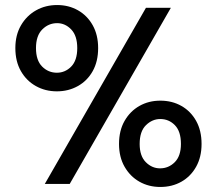

<svg xmlns="http://www.w3.org/2000/svg" viewBox="-20 -731 862 763"><path d="M206 -368Q160 -368 122.5 -389Q85 -410 63 -448.5Q41 -487 41 -540Q41 -592 63.5 -630.5Q86 -669 123.5 -690Q161 -711 207 -711Q253 -711 290 -690Q327 -669 348.5 -630.5Q370 -592 370 -540Q370 -487 348.5 -448.5Q327 -410 289.5 -389Q252 -368 206 -368ZM158 0 560 -700H659L257 0ZM206 -442Q239 -442 263 -466.5Q287 -491 287 -540Q287 -589 263 -614Q239 -639 207 -639Q173 -639 148 -614Q123 -589 123 -540Q123 -491 147.5 -466.5Q172 -442 206 -442ZM617 12Q571 12 534 -9Q497 -30 475 -68.5Q453 -107 453 -159Q453 -212 475 -250.5Q497 -289 534 -310Q571 -331 617 -331Q664 -331 701 -310Q738 -289 759.5 -250.5Q781 -212 781 -159Q781 -107 759.5 -68.5Q738 -30 701 -9Q664 12 617 12ZM616 -62Q650 -62 674.5 -86.5Q699 -111 699 -159Q699 -209 675 -233.5Q651 -258 617 -258Q585 -258 560 -233.5Q535 -209 535 -159Q535 -111 559.5 -86.5Q584 -62 616 -62Z"/></svg>

Font: DM Sans Medium
Style: Regular
Weight: 500
Designer: Colophon Foundry, Jonny Pinhorn
Foundry: Colophon Foundry
Version: Version 4.004; ttfautohint (v1.8.4.7-5d5b)